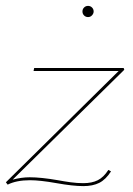

<svg xmlns="http://www.w3.org/2000/svg" viewBox="-21 -622 451 652"><path d="M347 -45 356 -40Q338 -12 316 -1Q294 10 262 10Q227 10 171 0Q115 -10 81 -10Q35 -10 5 5L-1 -3L382 -381H93L95 -391H399L401 -385L22 -12Q52 -20 80 -20Q118 -20 176 -10Q197 -6 219 -3Q241 0 262 0Q291 0 311 -10Q331 -20 347 -45ZM259 -583Q259 -591 264.5 -596.5Q270 -602 278 -602Q286 -602 291.5 -596.5Q297 -591 297 -583Q297 -576 291.5 -570Q286 -564 278 -564Q270 -564 264.5 -569.5Q259 -575 259 -583Z"/></svg>

Font: Ysabeau Hairline
Style: Italic
Weight: 100
Italic angle: -12°
Designer: Christian Thalmann (Catharsis Fonts)
Version: Version 0.003